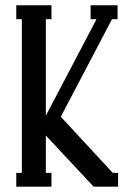

<svg xmlns="http://www.w3.org/2000/svg" viewBox="-20 -700 475 720"><path d="M172.9 0H41V-51.8H62V-627.9H41V-680.2H172.9V-627.9H151.9V-266.1L341.8 -627.9H319.8V-680.2H420.9V-627.9H399.9L208 -262.2L402.8 -51.8H422.9V0H331.1L151.9 -191.9V-51.8H172.9Z"/></svg>

Font: Margherita Semibold
Style: Regular
Weight: 600
Designer: James Puckett
Foundry: Dunwich Type Founders
Version: Version 1.008;hotconv 1.0.109;makeotfexe 2.5.65596